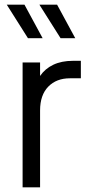

<svg xmlns="http://www.w3.org/2000/svg" viewBox="-20 -804 378 824"><path d="M77 0H152V-330Q152 -396 187 -432Q222 -468 280 -468H327V-543H293Q244 -543 208.5 -526Q173 -509 152 -478V-536H77ZM240 -640H303L225 -784H149ZM100 -640H163L85 -784H9Z"/></svg>

Font: Plus Jakarta Sans
Style: Regular
Weight: 400
Designer: Gumpita Rahayu
Foundry: Tokotype
Version: Version 2.004; ttfautohint (v1.8.3)